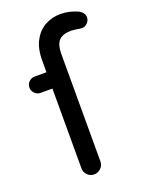

<svg xmlns="http://www.w3.org/2000/svg" viewBox="-139 -791 647 863"><g transform="rotate(-20 184.5 -359.5)"><path d="M113.3 -39.1V-420.9H56.6Q41 -420.9 29.3 -432.6Q17.6 -444.3 17.6 -460Q17.6 -476.6 29.3 -487.8Q41 -499 56.6 -499H113.3V-554.7Q113.3 -614.3 134.8 -651.4Q154.3 -687.5 188 -705.6Q221.7 -723.6 260.7 -723.6Q304.7 -723.6 345.7 -704.1Q369.1 -690.4 369.1 -668.9Q369.1 -654.3 357.9 -642.6Q346.7 -630.9 332 -630.9Q321.3 -630.9 309.6 -633.8L283.2 -636.7Q240.2 -636.7 222.2 -617.2Q204.1 -597.7 204.1 -551.8V-39.1Q204.1 -20.5 190.4 -7.3Q176.8 5.9 158.2 5.9Q139.6 5.9 126.5 -7.3Q113.3 -20.5 113.3 -39.1Z"/></g></svg>

Font: jf-openhuninn-1.1
Style: Regular
Weight: 400
Designer: [Kosugi Maru]
      Designed by Motoya company      

      [Varela Round]
      Joe Prince(Latin component); Avraham Co
Foundry: justfont CO.,LTD.
Version: 1.1